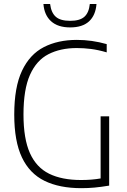

<svg xmlns="http://www.w3.org/2000/svg" viewBox="-20 -952 647 977"><path d="M394 5.5Q282.5 5.5 206.5 -31.8Q130.5 -69 91.5 -151.2Q52.5 -233.5 52.5 -369Q52.5 -508.5 92 -592Q131.5 -675.5 203 -712.2Q274.5 -749 371 -749Q447.5 -749 523 -727.5V-685.5Q480.5 -698 443.5 -702.8Q406.5 -707.5 370.5 -707.5Q287.5 -707.5 226.5 -676.2Q165.5 -645 132.5 -571Q99.5 -497 99.5 -369.5Q99.5 -246 132.2 -173Q165 -100 230 -68Q295 -36 392.5 -36Q447 -36 492 -44V-360H535.5V-7.5Q493.5 -0.5 460.8 2.5Q428 5.5 394 5.5ZM337 -812.5Q274.5 -812.5 240 -843.8Q205.5 -875 201 -931.5H235Q240.5 -887.5 263.8 -866.8Q287 -846 337 -846Q386.5 -846 409.5 -866.8Q432.5 -887.5 437 -931.5H471Q466.5 -874 433 -843.2Q399.5 -812.5 337 -812.5Z"/></svg>

Font: Encode Sans SemiCondensed SemiCondensed ExtraLight
Style: Regular
Weight: 200
Width: 4
Designer: Multiple Designers
Foundry: Impallari Type
Version: Version 3.000; ttfautohint (v1.8.3) -l 8 -r 50 -G 200 -x 14 